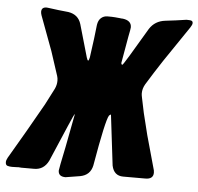

<svg xmlns="http://www.w3.org/2000/svg" viewBox="-80 -775 845 819"><g transform="rotate(5 342.0 -365.0)"><path d="M230 -8Q199 -8 199 -34Q199 -40 219 -136L246 -277Q246 -279 245 -279Q243 -279 155 -72Q135 -32 94 -32H39L26 -33Q24 -33 19 -32.5Q14 -32 -1 -32Q-11 -32 -20 -34.5Q-29 -37 -29 -50Q-29 -58 -23 -69Q48 -189 116 -310L152 -380Q160 -397 160 -415Q160 -426 157 -435L123 -539L68 -687Q65 -696 65 -702Q65 -722 87 -722L96 -721Q138 -715 181 -711Q224 -704 236 -664L276 -525Q280 -512 283 -512Q286 -512 289 -526Q302 -617 307 -667Q310 -687 321.5 -697Q333 -707 349 -707Q370 -707 381.5 -706Q393 -705 403 -704Q407 -703 415 -703Q452 -698 452 -669Q452 -663 445 -629L425 -515Q425 -507 430 -507Q434 -507 529 -669Q552 -705 596.5 -710Q641 -715 686 -722Q703 -722 708 -719.5Q713 -717 713 -710Q713 -703 705 -691L602 -539Q567 -486 534 -432Q523 -413 523 -393Q523 -386 525 -377L539 -310L562 -217Q602 -74 603 -70Q604 -66 604 -60Q604 -32 570 -32H475Q435 -32 426 -75L401 -283Q401 -291 398 -291Q397 -291 392 -286Q378 -265 344 -68Q335 -26 292 -18Z"/></g></svg>

Font: Bangerz
Style: Bold
Weight: 700
Designer: vernon adams
Foundry: Vernon Adams
Version: Version 2.10;February 7, 2025;FontCreator 13.0.0.2683 64-bit